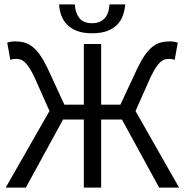

<svg xmlns="http://www.w3.org/2000/svg" viewBox="-20 -857 845 877"><path d="M6 0 206 -350 137 -505Q124 -532 113 -548.5Q102 -565 92 -574Q82 -583 72 -585.5Q62 -588 51 -588Q46 -588 39.5 -587Q33 -586 27 -584L13 -662Q21 -665 30.5 -666.5Q40 -668 49 -668Q71 -668 90 -663Q109 -658 127 -644.5Q145 -631 162 -607Q179 -583 197 -546L274 -379H363V-656H442V-379H530L608 -546Q626 -583 643 -607Q660 -631 678 -644.5Q696 -658 715 -663Q734 -668 756 -668Q765 -668 774.5 -666.5Q784 -665 792 -662L778 -584Q771 -586 765 -587Q759 -588 754 -588Q743 -588 733 -585.5Q723 -583 713 -574Q703 -565 692 -548.5Q681 -532 668 -505L599 -350L798 0H707L537 -311H442V0H363V-311H268L98 0ZM401 -705Q359 -705 331 -716Q303 -727 285.5 -745.5Q268 -764 259.5 -788Q251 -812 250 -837H322Q323 -802 341 -776.5Q359 -751 401 -751Q422 -751 436.5 -758Q451 -765 460.5 -776.5Q470 -788 474.5 -803.5Q479 -819 480 -837H552Q550 -812 542 -788Q534 -764 516.5 -745.5Q499 -727 471 -716Q443 -705 401 -705Z"/></svg>

Font: Pinyin1712
Style: Regular
Weight: 400
Version: Version 1